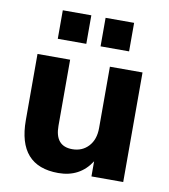

<svg xmlns="http://www.w3.org/2000/svg" viewBox="-82 -793 772 875"><g transform="rotate(10 303.5 -356.0)"><path d="M246 11Q59 11 59 -201V-507H210V-201Q210 -107 290 -107Q336 -107 365 -138.5Q394 -170 394 -223V-507H545V0H398V-70Q346 11 246 11ZM336 -591V-723H468V-591ZM138 -591V-723H270V-591Z"/></g></svg>

Font: Mulish ExtraBold
Style: Regular
Weight: 800
Designer: Vernon Adams
Foundry: Vernon Adams
Version: Version 3.603; ttfautohint (v1.8.3)